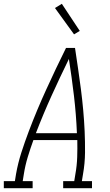

<svg xmlns="http://www.w3.org/2000/svg" viewBox="-54 -986 574 1006"><path d="M-34 0V-37H24L30 -74Q40 -131 58 -187Q76 -243 97 -298.5Q118 -354 141 -409Q164 -464 189 -518.5Q214 -573 239.5 -627Q265 -681 292 -735H339Q347 -681 355 -627Q363 -573 370 -518.5Q377 -464 382 -409Q387 -354 389.5 -298.5Q392 -243 391.5 -186.5Q391 -130 381 -74L375 -37H428V0H277V-37H335L341 -74Q349 -118 350.5 -163Q352 -208 351 -252H121Q105 -208 91.5 -163.5Q78 -119 71 -74L65 -37H117V0ZM134 -288H349Q345 -387 333.5 -484Q322 -581 307 -677Q260 -581 216 -484Q172 -387 134 -288ZM334 -806 234 -944 270 -966 364 -824Z"/></svg>

Font: Iosevka Curly Slab XLtObl
Style: Regular
Weight: 200
Italic angle: -9°
Monospace: yes
Designer: Belleve Invis
Foundry: Belleve Invis
Version: Version 11.1.0; ttfautohint (v1.8.3)